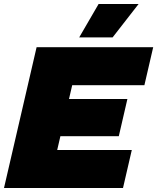

<svg xmlns="http://www.w3.org/2000/svg" viewBox="-28 -940 786 960"><path d="M465 -920H665L535 -753H368ZM-8 0 155 -704H738L694 -514H333L317 -445H609L566 -259H274L258 -190H631L587 0Z"/></svg>

Font: Prodigy Sans Black
Style: Italic
Weight: 900
Italic angle: -13°
Designer: Wei Huang
Foundry: Wei Huang
Version: Version 1.003; ttfautohint (v1.8.3)